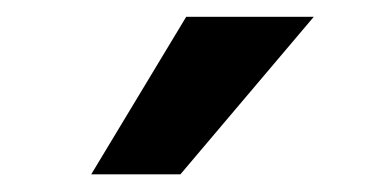

<svg xmlns="http://www.w3.org/2000/svg" viewBox="-20 -884 441 225"><path d="M86.9 -679.7 198.2 -864.3H347.7L191.4 -679.7Z"/></svg>

Font: Gothic A1
Style: Bold
Weight: 700
Version: Version 2.50